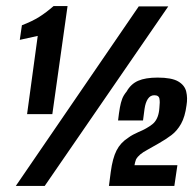

<svg xmlns="http://www.w3.org/2000/svg" viewBox="-20 -611 635 631"><path d="M69 -236 104 -493 45 -480 52 -528Q86 -541 109 -555.5Q132 -570 156 -591H202L152 -236ZM32 0 436 -590H533L127 0ZM338 0 344 -46Q350 -91 363 -116.5Q376 -142 401 -158Q409 -164 417.5 -168.5Q426 -173 435 -177Q462 -188 480.5 -202.5Q499 -217 503 -248Q503 -250 503.5 -253Q504 -256 504 -259Q506 -275 504 -286.5Q502 -298 487 -298Q474 -298 466 -286Q458 -274 455 -253L450 -215H368Q371 -241 374 -257.5Q377 -274 381.5 -286Q386 -298 396 -310Q410 -335 434 -345.5Q458 -356 498 -356Q544 -356 565.5 -343.5Q587 -331 592 -310Q597 -289 593 -265Q588 -227 575 -204Q562 -181 543.5 -167Q525 -153 502 -140Q480 -127 465 -119Q450 -111 441 -103.5Q432 -96 427 -87Q425 -82 424 -77.5Q423 -73 422 -68H563L553 0Z"/></svg>

Font: Alumni Sans ExtraBold
Style: Italic
Weight: 800
Italic angle: -8°
Designer: Robert E. Leuschke
Foundry: Robert E. Leuschke
Version: Version 1.016